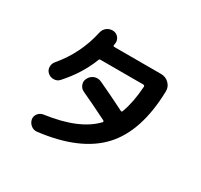

<svg xmlns="http://www.w3.org/2000/svg" viewBox="-170 -1011 1339 1280"><g transform="rotate(30 500.0 -371.5)"><path d="M128.9 -328.1Q110.4 -343.8 109.4 -369.1Q108.4 -394.5 125 -414.1Q243.2 -553.7 282.2 -732.4Q288.1 -759.8 308.6 -775.4Q329.1 -791 356.4 -790Q382.8 -788.1 398.4 -768.1Q414.1 -748 410.2 -722.7Q409.2 -720.7 409.2 -716.8Q409.2 -712.9 408.2 -710.9Q406.2 -700.2 417 -700.2H777.3Q812.5 -700.2 837.9 -675.3Q863.3 -650.4 862.3 -615.2Q854.5 -303.7 708.5 -147Q562.5 9.8 252.9 46.9Q227.5 49.8 207.5 34.2Q187.5 18.6 181.6 -6.8Q177.7 -31.2 192.9 -50.8Q208 -70.3 233.4 -74.2Q489.3 -109.4 599.6 -226.6Q606.4 -233.4 596.7 -240.2Q473.6 -301.8 390.6 -339.8Q366.2 -350.6 357.4 -376.5Q348.6 -402.3 362.3 -424.8Q376 -450.2 401.9 -459Q427.7 -467.8 454.1 -456.1Q549.8 -412.1 666 -353.5Q675.8 -347.7 679.7 -359.4Q711.9 -446.3 719.7 -568.4Q719.7 -580.1 709 -580.1H388.7H381.8Q371.1 -582 368.2 -572.3Q318.4 -443.4 216.8 -331.1Q200.2 -312.5 173.8 -312Q147.5 -311.5 128.9 -328.1Z"/></g></svg>

Font: Rounded-X Mgen+ 1m bold
Style: Bold
Weight: 700
Designer: [Source Han Sans]
Ryoko NISHIZUKA  (kana & ideographs); Paul D. Hunt (Latin, Greek & Cyrillic); Wenlong ZHANG  (bopomofo
Version: Version 1.059.20150602